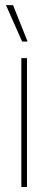

<svg xmlns="http://www.w3.org/2000/svg" viewBox="-20 -748 193 768"><path d="M65.4 0H87.9V-515.6H65.4ZM68.4 -582H90.3L32.2 -727.5H3.9Z"/></svg>

Font: Raveo Display Display Thin
Style: Regular
Weight: 100
Designer: Jakub Foglar, Rasmus Andersson (Inter)
Foundry: Jakubfoglar.com
Version: Version 1.100;Glyphs 3.2.3 (3260)